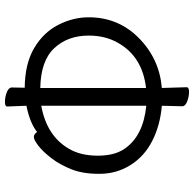

<svg xmlns="http://www.w3.org/2000/svg" viewBox="-24 -741 785 777"><g transform="rotate(-90 368.5 -352.5)"><path d="M329 -578Q207 -556 155 -466Q127 -419 127 -349Q127 -279 157 -238Q209 -165 329 -153ZM401 -154Q530 -169 585 -270Q613 -320 613 -386Q613 -471 562 -525.5Q511 -580 401 -582ZM327 -8 329 -90Q249 -97 186.5 -129Q124 -161 89 -217Q54 -273 53.5 -340.5Q53 -408 71.5 -455Q90 -502 116.5 -536.5Q143 -571 167 -589.5Q191 -608 202.5 -608Q214 -608 223 -595Q259 -624 329 -638Q326 -707 326 -716Q326 -725 345 -725Q364 -725 383.5 -717.5Q403 -710 403 -697L402 -645Q499 -644 562 -607Q625 -570 656 -510Q687 -450 687 -386Q687 -266 603 -183Q519 -100 401 -90L404 10Q404 20 385 20Q366 20 346.5 12.5Q327 5 327 -8Z"/></g></svg>

Font: LXGW WenKai
Style: Regular
Weight: 400
Designer: LXGW / Fontworks Inc.
Foundry: LXGW / Fontworks Inc.
Version: Version 1.520; June 14, 2025